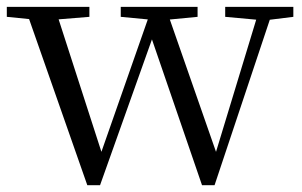

<svg xmlns="http://www.w3.org/2000/svg" viewBox="-25 -536 883 561"><path d="M230.1 5.2 47.5 -516H134.5L280.1 -65.2L261.4 -65L267 -80.1L419.7 -516H458.3L615.7 -65H597.9L601.9 -78.3L735 -516H775.9L601.9 5.2H565.3L407.2 -455.2H432L425.6 -439.5L267.3 5.2ZM-5.1 -486.8V-516H236.2V-486.8L117.2 -477.1H91.5ZM327.8 -486.8V-516H552.3V-486.8L451.4 -477.1H429.7ZM633 -486.8V-516H832.1V-486.8L753.8 -477.1H739.2Z"/></svg>

Font: Noto Serif HK ExtraLight
Style: Regular
Weight: 200
Designer: Ryoko NISHIZUKA 西塚涼子 (kana & ideographs); Frank Grießhammer (Latin, Greek & Cyrillic); Wenlong ZHANG 张文龙 (bopomofo); San
Foundry: Adobe
Version: Version 2.002-H1;hotconv 1.1.0;makeotfexe 2.6.0